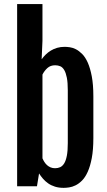

<svg xmlns="http://www.w3.org/2000/svg" viewBox="-20 -908 523 936"><path d="M63.5 -888.2V0H160.2L170.4 -62.5C175.9 -53.7 182.4 -45.1 189.7 -36.6C197 -28.2 205.5 -20.6 215.1 -13.9C224.7 -7.2 235.8 -2 248.3 2C260.8 5.9 274.9 7.8 290.5 7.8C298 7.8 306.8 7.1 316.9 5.6C327 4.2 337.4 0.8 348.1 -4.4C358.9 -9.6 369.5 -17.4 379.9 -27.8C390.3 -38.2 399.6 -52.5 407.7 -70.6C415.9 -88.6 422.4 -111 427.5 -137.7C432.5 -164.4 435.1 -196.8 435.1 -234.9V-438.5C435.1 -476.6 432.5 -509 427.5 -535.6C422.4 -562.3 415.9 -584.6 408 -602.5C400 -620.4 390.9 -634.5 380.6 -644.8C370.4 -655 360.1 -662.8 349.9 -668C339.6 -673.2 329.7 -676.4 320.1 -677.7C310.5 -679 302.2 -679.7 295.4 -679.7C282.1 -679.7 269.8 -678.1 258.5 -674.8C247.3 -671.5 237.1 -667.1 227.8 -661.4C218.5 -655.7 210.2 -649.3 202.9 -642.1C195.6 -634.9 189.1 -627.4 183.6 -619.6L183.1 -620.1L187 -709V-888.2ZM187 -136.2V-544.4C193.2 -556.8 201.3 -567.5 211.2 -576.4C221.1 -585.4 233.7 -589.8 249 -589.8C258.1 -589.8 266.4 -588.2 273.9 -585C281.4 -581.7 287.8 -575.5 293.2 -566.4C298.6 -557.3 302.8 -544.8 305.9 -529.1C309 -513.3 310.5 -492.8 310.5 -467.8V-210.4C310.5 -185.4 309 -164.9 305.9 -148.9C302.8 -133 298.5 -120.5 293 -111.6C287.4 -102.6 280.9 -96.4 273.4 -93C266 -89.6 257.6 -87.9 248.5 -87.9C240.4 -87.9 233.1 -89.3 226.6 -92C220.1 -94.8 214.4 -98.4 209.5 -102.8C204.6 -107.2 200.3 -112.3 196.5 -118.2C192.8 -124 189.6 -130 187 -136.2Z"/></svg>

Font: Fjalla One
Style: Regular
Weight: 400
Designer: Irina Smirnova
Foundry: Irina Smirnova
Version: Version 1.001